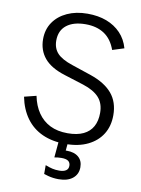

<svg xmlns="http://www.w3.org/2000/svg" viewBox="-100 -789 790 1074"><g transform="rotate(10 294.5 -252.0)"><path d="M313 17Q238 17 181.5 -8.5Q125 -34 89 -83.5Q53 -133 39 -203L107 -220Q118 -165 145 -125.5Q172 -86 214 -65Q256 -44 314 -44Q368 -44 403.5 -61Q439 -78 456.5 -110Q474 -142 474 -187Q474 -241 444.5 -274Q415 -307 353 -327L242 -362Q162 -387 125 -431.5Q88 -476 88 -539Q88 -594 116 -635Q144 -676 194 -699Q244 -722 309 -722Q370 -722 417.5 -704Q465 -686 498 -651.5Q531 -617 545 -567L479 -546Q458 -605 415 -633.5Q372 -662 309 -662Q240 -662 201 -631.5Q162 -601 162 -544Q162 -500 188 -472Q214 -444 275 -424L385 -387Q467 -359 508 -310.5Q549 -262 549 -187Q549 -126 521 -80.5Q493 -35 440 -9Q387 17 313 17ZM309 218Q293 218 278 216Q263 214 250 210.5Q237 207 225 203V153Q248 162 265.5 166Q283 170 304 170Q329 170 342.5 161Q356 152 356 134Q356 116 344 107Q332 98 305 98Q295 98 285 99Q275 100 265 102L276 -20H328L320 65L291 58Q300 55 309 54Q318 53 327 53Q370 53 394 73.5Q418 94 418 131Q418 171 389 194.5Q360 218 309 218Z"/></g></svg>

Font: TikTok Sans 24pt Light
Style: Regular
Weight: 300
Version: Version 4.000